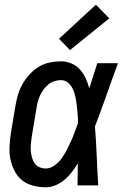

<svg xmlns="http://www.w3.org/2000/svg" viewBox="-20 -789 540 817"><path d="M175 8Q147 8 120.5 1Q94 -6 74 -22Q54 -38 42 -61.5Q30 -85 24.5 -111Q19 -137 20.5 -165Q22 -193 26 -221L46 -341Q50 -364 57 -387.5Q64 -411 76.5 -432.5Q89 -454 106.5 -473Q124 -492 145.5 -505Q167 -518 191 -523Q215 -528 239 -528Q263 -528 284 -519Q305 -510 320 -493.5Q335 -477 344.5 -456Q354 -435 360 -413Q369 -440 377 -466.5Q385 -493 394 -520H482Q457 -453 433.5 -385.5Q410 -318 384 -251Q389 -188 391.5 -125.5Q394 -63 398 0H310Q310 -23 310.5 -46.5Q311 -70 311 -94Q300 -75 286 -57Q272 -39 254.5 -24Q237 -9 216 -0.5Q195 8 175 8ZM175 -72Q194 -72 212 -85Q230 -98 242.5 -115.5Q255 -133 264.5 -151.5Q274 -170 282.5 -189Q291 -208 298 -227Q305 -246 312 -265Q312 -284 310.5 -302Q309 -320 307 -338Q305 -356 301.5 -374Q298 -392 291 -408Q284 -424 271 -436Q258 -448 239 -448Q225 -448 211 -443.5Q197 -439 185.5 -429.5Q174 -420 165 -407.5Q156 -395 150 -382Q144 -369 140.5 -355Q137 -341 135 -327L115 -207Q113 -193 111.5 -178Q110 -163 111 -148.5Q112 -134 115.5 -120.5Q119 -107 126.5 -95.5Q134 -84 147 -78Q160 -72 175 -72ZM278 -576 231 -624 388 -769 445 -711Z"/></svg>

Font: Iosevka SS04 Medium
Style: Italic
Weight: 500
Italic angle: -9°
Monospace: yes
Designer: Belleve Invis
Foundry: Belleve Invis
Version: Version 19.0.0; ttfautohint (v1.8.4)